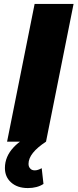

<svg xmlns="http://www.w3.org/2000/svg" viewBox="-20 -720 394 976"><path d="M16 0 156 -700H354L214 0ZM122 236C85 236 57 226 36 207C15 188 5 164 5 134C5 95 20 60 49 29C78 -2 118 -27 168 -46L214 0C155 39 125 76 125 113C125 123 128 131 134 137C139 143 147 146 157 146C168 146 179 142 192 135L201 215C180 229 153 236 122 236Z"/></svg>

Font: My Font
Style: Italic
Weight: 500
Designer: Julieta Ulanovsky
Foundry: Julieta Ulanovsky
Version: ""